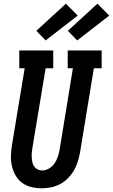

<svg xmlns="http://www.w3.org/2000/svg" viewBox="-20 -1007 609 1035"><path d="M205 8Q176 8 148 1Q120 -6 98.5 -22Q77 -38 63.5 -62Q50 -86 44 -113Q38 -140 39 -169.5Q40 -199 45 -228L113 -639H84V-735H267V-639H226L155 -212Q153 -199 151.5 -185.5Q150 -172 151 -158.5Q152 -145 154.5 -132.5Q157 -120 164 -110Q171 -100 182.5 -94Q194 -88 207 -88Q226 -88 244 -98.5Q262 -109 273.5 -125.5Q285 -142 291 -160.5Q297 -179 301 -198L373 -639H345V-735H528V-639H486L411 -183Q406 -158 398.5 -133.5Q391 -109 377.5 -86.5Q364 -64 345 -45Q326 -26 303 -14Q280 -2 254.5 3Q229 8 205 8ZM396 -789 346 -841 505 -987 569 -923ZM226 -789 176 -841 335 -987 399 -923Z"/></svg>

Font: Iosevka Slab Oblique
Style: Bold
Weight: 700
Italic angle: -9°
Monospace: yes
Designer: Belleve Invis
Foundry: Belleve Invis
Version: Version 11.1.1; ttfautohint (v1.8.3)